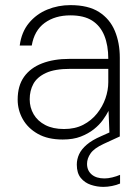

<svg xmlns="http://www.w3.org/2000/svg" viewBox="-20 -533 547 750"><path d="M225 12Q167 12 128 -10Q89 -32 69 -67.5Q49 -103 49 -144Q49 -198 74 -233Q99 -268 144.5 -285.5Q190 -303 251 -303H403Q403 -356 387.5 -394Q372 -432 340 -452.5Q308 -473 255 -473Q195 -473 154.5 -443.5Q114 -414 104 -355H57Q64 -408 93 -443Q122 -478 164.5 -495.5Q207 -513 255 -513Q325 -513 367 -486Q409 -459 428.5 -412.5Q448 -366 448 -307V0H408L404 -100Q396 -84 382 -64.5Q368 -45 346.5 -28Q325 -11 295.5 0.5Q266 12 225 12ZM230 -29Q273 -29 305 -45.5Q337 -62 359 -89.5Q381 -117 392 -149Q403 -181 403 -212V-264H254Q194 -264 159.5 -248Q125 -232 110.5 -205.5Q96 -179 96 -145Q96 -113 111.5 -86.5Q127 -60 157 -44.5Q187 -29 230 -29ZM384 197Q359 197 335 189Q311 181 295.5 162Q280 143 280 110Q280 89 289 69.5Q298 50 319 32Q340 14 375 -1L433 -27L448 0L385 29Q348 46 334 66Q320 86 320 107Q320 133 338 148.5Q356 164 388 164Q402 164 418.5 160Q435 156 449 150V184Q435 190 417.5 193.5Q400 197 384 197Z"/></svg>

Font: DM Sans 18pt ExtraLight
Style: Regular
Weight: 250
Designer: Colophon Foundry, Jonny Pinhorn
Foundry: Colophon Foundry
Version: Version 4.004;gftools[0.9.30]